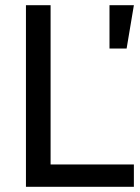

<svg xmlns="http://www.w3.org/2000/svg" viewBox="-20 -720 541 740"><path d="M80 0V-700H175V-86H496V0ZM402 -533V-700H496L468 -533Z"/></svg>

Font: Cabin Resolve
Style: Regular-Resolve
Weight: 400
Designer: Pablo Impallari
Foundry: Pablo Impallari. http://www.impallari.com Igino Marini. http://www.ikern.com
Version: Version 3.001